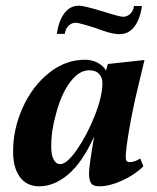

<svg xmlns="http://www.w3.org/2000/svg" viewBox="-20 -645 551 675"><path d="M26 -112Q26 -192 60 -267Q94 -342 152 -388.5Q210 -435 279 -435Q302 -435 322 -425Q342 -415 353 -397L359 -420L488 -434L465 -338Q447 -264 434.5 -191.5Q422 -119 422 -92Q422 -75 435 -75Q454 -75 473 -88L484 -60Q453 -30 409 -10Q365 10 329 10Q308 10 300.5 -0.5Q293 -11 293 -36Q293 -61 311 -165Q269 -73 219.5 -31.5Q170 10 118 10Q74 10 50 -22.5Q26 -55 26 -112ZM340 -353Q340 -373 328 -385.5Q316 -398 294 -398Q257 -398 225.5 -355Q194 -312 176 -241Q160 -186 160 -131Q160 -100 168.5 -84Q177 -68 192 -68Q215 -68 250.5 -119Q286 -170 313 -238Q340 -306 340 -353ZM314 -547Q258 -565 246 -565Q232 -565 221 -554.5Q210 -544 208 -526H180Q186 -571 206 -598Q226 -625 258 -625Q275 -625 344 -604Q401 -586 413 -586Q427 -586 438 -596.5Q449 -607 451 -624H479Q473 -579 453 -552Q433 -525 401 -525Q384 -525 363.5 -530.5Q343 -536 314 -547Z"/></svg>

Font: Unna
Style: Bold Italic
Weight: 700
Italic angle: -8.05°
Designer: Jorge de Buen Unna
Foundry: Omnibus-Type
Version: Version 2.008